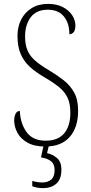

<svg xmlns="http://www.w3.org/2000/svg" viewBox="-20 -744 466 988"><path d="M213 10Q157 10 121.5 -10Q86 -30 69.5 -61Q53 -92 53 -125Q53 -143 60 -158Q67 -173 82 -173Q85 -108 117 -64Q149 -20 215 -20Q278 -20 310 -57.5Q342 -95 342 -164Q342 -210 328 -240.5Q314 -271 284 -295.5Q254 -320 206 -348Q163 -373 133 -400.5Q103 -428 86.5 -466Q70 -504 70 -560Q70 -606 89 -643.5Q108 -681 143.5 -702.5Q179 -724 227 -724Q272 -724 303.5 -707.5Q335 -691 351.5 -665.5Q368 -640 368 -613Q368 -590 359.5 -579Q351 -568 337 -568Q337 -625 308.5 -659.5Q280 -694 226 -694Q167 -694 138 -655Q109 -616 109 -557Q109 -513 122 -483.5Q135 -454 162 -431Q189 -408 231 -383Q273 -358 307 -331.5Q341 -305 361.5 -268Q382 -231 382 -175Q382 -88 338.5 -39Q295 10 213 10ZM201 224Q188 224 174 222Q160 220 146 214V187Q160 191 172.5 193Q185 195 197 195Q226 195 243.5 180Q261 165 261 131Q261 101 243 86Q225 71 191 66L207 -9H235L222 44Q251 50 273.5 69.5Q296 89 296 129Q296 177 270.5 200.5Q245 224 201 224Z"/></svg>

Font: Noto Serif Tamil Condensed ExtraLight
Style: Italic
Weight: 200
Width: 3
Italic angle: -12°
Designer: Indian Type Foundry, Tom Grace, and the Monotype Design Team
Foundry: Monotype Imaging Inc.
Version: Version 2.003; ttfautohint (v1.8.4.7-5d5b)